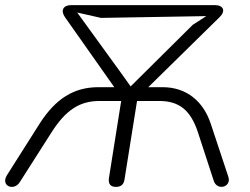

<svg xmlns="http://www.w3.org/2000/svg" viewBox="-26 -725 977 751"><path d="M427 6C447 6 458 -3 461 -23L510 -330H597C673 -330 719 -296 748 -208L810 -18C823 23 881 7 867 -34L798 -242C770 -326 706 -384 610 -384H554L833 -658C858 -682 848 -705 814 -705H253C221 -705 210 -684 228 -658L421 -384H359C263 -384 192 -339 130 -243L2 -41C-26 2 28 24 51 -12L176 -208C231 -294 285 -330 363 -330H448L400 -28C397 -6 406 6 427 6ZM485 -387 445 -443 276 -676 369 -655 781 -662 728 -628Z"/></svg>

Font: SN Pro Light
Style: Italic
Weight: 300
Italic angle: -8.99998°
Designer: Tobias Whetton
Foundry: Supernotes
Version: Version 1.001;Glyphs 3.2 (3249)